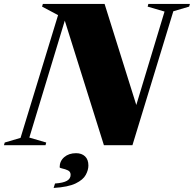

<svg xmlns="http://www.w3.org/2000/svg" viewBox="-72 -735 982 972"><path d="M162 -13.5 158.5 0H-52L-48 -13.5L32 -37L222 -658.5L141 -701.5L145 -715H457.5L618 -203.5L761 -676.5L675.5 -701.5L679 -715H889.5L885.5 -701.5L805.5 -678L598.5 0H454L256 -630.5L76.5 -38.5ZM230 111.5Q230 80.5 253.2 60.5Q276.5 40.5 313 40.5Q341.5 40.5 358.5 56.5Q375.5 72.5 375.5 103Q375.5 125.5 362.2 150.2Q349 175 311.2 193.5Q273.5 212 199.5 216.5L206.5 194Q248.5 191 267 180.2Q285.5 169.5 285.5 150Q285.5 134 271.8 127.5Q258 121 244 118.2Q230 115.5 230 111.5Z"/></svg>

Font: Newsreader 72pt ExtraBold
Style: Italic
Weight: 800
Italic angle: -17°
Designer: Hugues Gentile
Foundry: Production Type
Version: Version 1.003; ttfautohint (v1.8.3)